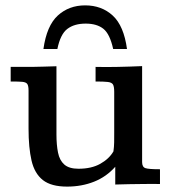

<svg xmlns="http://www.w3.org/2000/svg" viewBox="-20 -689 638 719"><path d="M231.4 9.8Q171.9 9.8 140.6 -14.6Q109.4 -39.1 98.1 -87.6Q86.9 -136.2 86.9 -207V-350.1Q86.9 -367.2 82.3 -374.3Q77.6 -381.3 63.2 -382.6Q48.8 -383.8 20 -383.8V-438.5Q33.2 -438.5 48.1 -438.5Q63 -438.5 76.4 -438.5Q89.8 -438.5 99.1 -438.5Q121.6 -439 144.3 -439.5Q167 -439.9 191.4 -440.9V-185.5Q191.4 -146.5 197.3 -117.4Q203.1 -88.4 220.9 -72.8Q238.8 -57.1 273.9 -57.1Q322.8 -57.1 355.7 -75.7Q388.7 -94.2 404.8 -122.1Q407.2 -138.7 407.5 -156.5Q407.7 -174.3 407.7 -192.9V-345.2Q407.7 -364.7 403.1 -372.6Q398.4 -380.4 383.5 -382.1Q368.7 -383.8 337.9 -383.8V-438.5Q357.9 -438 378.2 -438Q398.4 -438 421.4 -438.5Q444.3 -439 467 -439.7Q489.7 -440.4 512.2 -441.4V-82Q512.2 -63.5 524.7 -59.3Q537.1 -55.2 579.1 -55.2V0Q562 -0.5 547.1 -0.2Q532.2 0 517.6 0Q489.3 0.5 463.1 0.7Q437 1 411.6 2Q411.6 -9.3 411.6 -23.4Q411.6 -37.6 411.6 -49.6Q411.6 -61.5 411.6 -64.5Q378.4 -26.9 332 -8.5Q285.6 9.8 231.4 9.8ZM298.8 -668.9Q360.8 -668.9 402.3 -630.6Q443.8 -592.3 455.6 -505.4H403.8Q391.6 -561.5 367.2 -581.1Q342.8 -600.6 300.8 -600.6Q258.3 -600.6 232.2 -580.8Q206.1 -561 194.8 -505.4H142.6Q154.8 -592.8 196.5 -630.9Q238.3 -668.9 298.8 -668.9Z"/></svg>

Font: Kameron Medium
Style: Regular
Weight: 500
Designer: Vernon Adams
Foundry: Vernon Adams
Version: Version 1.100